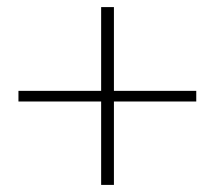

<svg xmlns="http://www.w3.org/2000/svg" viewBox="-20 -626 605 541"><path d="M301 -370H533V-340H301V-105H265V-340H32V-370H265V-606H301Z"/></svg>

Font: Playfair Display SC Black
Style: Regular
Weight: 900
Designer: Claus Eggers Sørensen
Foundry: Claus Eggers Sørensen
Version: Version 1.200; ttfautohint (v1.6)